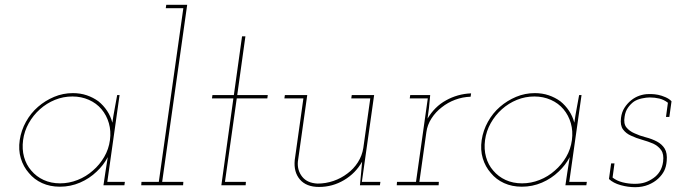

<svg xmlns="http://www.w3.org/2000/svg" viewBox="-20 -770 2811 798"><path d="M62 -188Q56 -147 66.5 -112Q77 -77 100 -51Q122 -24 155 -9Q188 6 229 6Q273 6 312.5 -11Q352 -28 382 -57Q396 -70 407.5 -85Q419 -100 428 -117Q426 -101 423 -85.5Q420 -70 418 -54L410 0H497L499 -14H426L477 -375H467Q462 -346 456.5 -317.5Q451 -289 447 -260Q440 -287 425 -309.5Q410 -332 389 -349Q367 -365 340.5 -374Q314 -383 283 -383Q242 -383 205 -367.5Q168 -352 138 -326Q108 -300 88 -264Q68 -228 62 -188ZM76 -188Q81 -225 99.5 -258Q118 -291 146 -316Q174 -341 208.5 -355Q243 -369 281 -369Q318 -369 349.5 -355Q381 -341 402 -316Q423 -291 432.5 -258Q442 -225 437 -188Q432 -150 413 -117.5Q394 -85 366 -61Q338 -36 302.5 -22Q267 -8 230 -8Q192 -8 161.5 -22Q131 -36 110 -61Q89 -85 80 -117.5Q71 -150 76 -188Z M568 -14 567 0H741L742 -14H654L758 -750H671L669 -736H742L640 -14Z M986 -619 952 -375H863L861 -361H950L900 0H1001L1002 -14H915L964 -361H1091L1093 -375H966L1000 -619Z M1476 0H1559L1561 -14H1484L1535 -375H1442L1440 -361H1519L1490 -155Q1485 -123 1467.5 -95.5Q1450 -68 1424 -49Q1398 -29 1366 -18Q1334 -7 1300 -7Q1257 -9 1236 -35.5Q1215 -62 1218 -98L1257 -375H1164L1162 -361H1241L1205 -105Q1200 -55 1226.5 -24Q1253 7 1306 7Q1362 7 1410 -21.5Q1458 -50 1485 -98L1481 -53Z M1630 -14 1629 0H1803L1804 -14H1723L1752 -220Q1756 -251 1773.5 -278Q1791 -305 1816 -324Q1841 -344 1872 -355.5Q1903 -367 1936 -368L1938 -382Q1910 -381 1883.5 -373.5Q1857 -366 1834 -353Q1810 -340 1790.5 -320.5Q1771 -301 1757 -277Q1759 -290 1760 -299.5Q1761 -309 1763 -322L1768 -375H1685L1683 -361H1758L1709 -14Z M1982 -188Q1976 -147 1986.5 -112Q1997 -77 2020 -51Q2042 -24 2075 -9Q2108 6 2149 6Q2193 6 2232.5 -11Q2272 -28 2302 -57Q2316 -70 2327.5 -85Q2339 -100 2348 -117Q2346 -101 2343 -85.5Q2340 -70 2338 -54L2330 0H2417L2419 -14H2346L2397 -375H2387Q2382 -346 2376.5 -317.5Q2371 -289 2367 -260Q2360 -287 2345 -309.5Q2330 -332 2309 -349Q2287 -365 2260.5 -374Q2234 -383 2203 -383Q2162 -383 2125 -367.5Q2088 -352 2058 -326Q2028 -300 2008 -264Q1988 -228 1982 -188ZM1996 -188Q2001 -225 2019.5 -258Q2038 -291 2066 -316Q2094 -341 2128.5 -355Q2163 -369 2201 -369Q2238 -369 2269.5 -355Q2301 -341 2322 -316Q2343 -291 2352.5 -258Q2362 -225 2357 -188Q2352 -150 2333 -117.5Q2314 -85 2286 -61Q2258 -36 2222.5 -22Q2187 -8 2150 -8Q2112 -8 2081.5 -22Q2051 -36 2030 -61Q2009 -85 2000 -117.5Q1991 -150 1996 -188Z M2511 -26Q2529 -9 2559.5 -0.5Q2590 8 2620 8Q2650 8 2674.5 -2Q2699 -12 2716 -28Q2732 -43 2740.5 -60Q2749 -77 2751 -101Q2754 -134 2742.5 -152.5Q2731 -171 2710 -182Q2689 -193 2663.5 -199.5Q2638 -206 2617 -216Q2596 -225 2583.5 -240.5Q2571 -256 2576 -285Q2579 -307 2590 -322.5Q2601 -338 2615 -348Q2629 -357 2648 -361Q2667 -365 2680 -365Q2701 -365 2720 -360.5Q2739 -356 2756 -343L2748 -284H2762L2771 -349Q2762 -359 2746 -366Q2730 -373 2715 -376Q2699 -379 2687.5 -379Q2676 -379 2676 -379Q2657 -379 2638 -372.5Q2619 -366 2603 -353Q2587 -340 2575.5 -322Q2564 -304 2561 -280Q2557 -249 2569.5 -232Q2582 -215 2603 -206Q2624 -196 2649 -189Q2674 -182 2695 -173Q2716 -163 2728 -146Q2740 -129 2736 -98Q2733 -75 2722.5 -58Q2712 -41 2696 -30Q2679 -18 2661 -12Q2643 -6 2618 -6Q2593 -6 2568.5 -12Q2544 -18 2526 -32L2534 -91H2520Z"/></svg>

Font: Josefin Slab Thin
Style: Italic
Weight: 100
Italic angle: -12°
Designer: Santiago Orozco
Foundry: Typemade
Version: Version 2.000